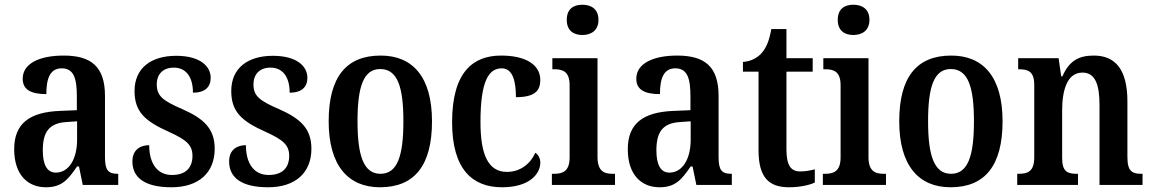

<svg xmlns="http://www.w3.org/2000/svg" viewBox="-20 -782 4875 812"><path d="M174 10C242 10 268 -23 306 -78H314L330 0H480V-47H477C437 -47 424 -63 424 -118V-376C424 -501 365 -547 249 -547C150 -547 76 -515 76 -449C76 -404 109 -384 176 -384C176 -449 191 -493 241 -493C294 -493 305 -447 305 -373V-316L234 -313C104 -308 40 -259 40 -151C40 -41 99 10 174 10ZM216 -52C178 -52 161 -87 161 -146C161 -222 186 -262 263 -266L306 -269V-191C306 -109 271 -52 216 -52Z M705 10C821 10 888 -52 888 -153C888 -241 838 -282 750 -321C669 -356 643 -376 643 -425C643 -469 670 -496 715 -496C765 -496 796 -459 796 -390C847 -390 871 -414 871 -453C871 -502 826 -546 725 -546C620 -546 549 -495 549 -397C549 -308 595 -269 693 -225C768 -191 794 -169 794 -123C794 -74 767 -42 707 -42C645 -42 611 -91 611 -168C577 -168 540 -152 540 -99C540 -31 592 10 705 10Z M1114 10C1230 10 1297 -52 1297 -153C1297 -241 1247 -282 1159 -321C1078 -356 1052 -376 1052 -425C1052 -469 1079 -496 1124 -496C1174 -496 1205 -459 1205 -390C1256 -390 1280 -414 1280 -453C1280 -502 1235 -546 1134 -546C1029 -546 958 -495 958 -397C958 -308 1004 -269 1102 -225C1177 -191 1203 -169 1203 -123C1203 -74 1176 -42 1116 -42C1054 -42 1020 -91 1020 -168C986 -168 949 -152 949 -99C949 -31 1001 10 1114 10Z M1587 10C1732 10 1807 -81 1807 -269C1807 -457 1725 -547 1590 -547C1445 -547 1370 -457 1370 -269C1370 -81 1453 10 1587 10ZM1589 -47C1518 -47 1492 -123 1492 -269C1492 -415 1517 -490 1588 -490C1661 -490 1686 -415 1686 -269C1686 -123 1661 -47 1589 -47Z M2103 10C2221 10 2265 -48 2265 -94C2265 -113 2257 -127 2244 -136C2224 -91 2182 -55 2124 -55C2045 -55 2012 -127 2012 -266C2012 -442 2048 -493 2102 -493C2149 -493 2162 -437 2162 -371C2243 -371 2265 -399 2265 -444C2265 -506 2207 -547 2099 -547C1983 -547 1892 -480 1892 -265C1892 -66 1978 10 2103 10Z M2443 -634C2480 -634 2511 -653 2511 -698C2511 -744 2480 -762 2443 -762C2405 -762 2377 -744 2377 -698C2377 -653 2405 -634 2443 -634ZM2314 0H2581V-47H2571C2535 -47 2507 -58 2507 -118V-536H2316V-489H2327C2361 -489 2389 -478 2389 -422V-116C2389 -58 2360 -47 2324 -47H2314Z M2769 10C2837 10 2863 -23 2901 -78H2909L2925 0H3075V-47H3072C3032 -47 3019 -63 3019 -118V-376C3019 -501 2960 -547 2844 -547C2745 -547 2671 -515 2671 -449C2671 -404 2704 -384 2771 -384C2771 -449 2786 -493 2836 -493C2889 -493 2900 -447 2900 -373V-316L2829 -313C2699 -308 2635 -259 2635 -151C2635 -41 2694 10 2769 10ZM2811 -52C2773 -52 2756 -87 2756 -146C2756 -222 2781 -262 2858 -266L2901 -269V-191C2901 -109 2866 -52 2811 -52Z M3317 10C3368 10 3407 -1 3426 -10V-66C3407 -61 3387 -57 3364 -57C3323 -57 3306 -85 3306 -151V-479H3417V-536H3306V-659H3242C3233 -609 3221 -581 3203 -560C3186 -539 3159 -523 3122 -520V-479H3188V-146C3188 -30 3233 10 3317 10Z M3589 -634C3626 -634 3657 -653 3657 -698C3657 -744 3626 -762 3589 -762C3551 -762 3523 -744 3523 -698C3523 -653 3551 -634 3589 -634ZM3460 0H3727V-47H3717C3681 -47 3653 -58 3653 -118V-536H3462V-489H3473C3507 -489 3535 -478 3535 -422V-116C3535 -58 3506 -47 3470 -47H3460Z M4000 10C4145 10 4220 -81 4220 -269C4220 -457 4138 -547 4003 -547C3858 -547 3783 -457 3783 -269C3783 -81 3866 10 4000 10ZM4002 -47C3931 -47 3905 -123 3905 -269C3905 -415 3930 -490 4001 -490C4074 -490 4099 -415 4099 -269C4099 -123 4074 -47 4002 -47Z M4282 0H4539V-47H4534C4496 -47 4472 -55 4472 -113V-315C4472 -398 4492 -475 4558 -475C4612 -475 4630 -424 4630 -338V0H4812V-47H4808C4769 -47 4748 -56 4748 -118V-353C4748 -488 4697 -547 4606 -547C4542 -547 4502 -525 4473 -459H4468L4457 -536H4286V-489H4290C4328 -489 4354 -480 4354 -423V-117C4354 -56 4326 -47 4287 -47H4282Z"/></svg>

Font: Noto Serif Bengali Condensed SemiBold
Style: Regular
Weight: 600
Width: 3
Designer: Juan Bruce, Universal Thirst, Indian Type Foundry and the Monotype Design Team.
Foundry: Monotype Imaging Inc.
Version: Version 2.003